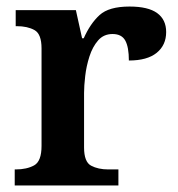

<svg xmlns="http://www.w3.org/2000/svg" viewBox="-20 -567 543 587"><path d="M25 0V-49H28Q62 -49 84.5 -61.5Q107 -74 107 -121V-419Q107 -463 85.5 -475Q64 -487 31 -487H28V-536H212L231 -450H236Q256 -495 284.5 -521Q313 -547 376 -547Q433 -547 460.5 -527Q488 -507 488 -469Q488 -429 459 -405.5Q430 -382 374 -382Q374 -423 363 -443Q352 -463 324 -463Q297 -463 280 -443.5Q263 -424 253.5 -394.5Q244 -365 240.5 -334.5Q237 -304 237 -283V-116Q237 -72 258.5 -60.5Q280 -49 311 -49H342V0Z"/></svg>

Font: Noto Serif NP Hmong SemiBold
Style: Regular
Weight: 600
Designer: Dalton Maag Ltd
Foundry: Dalton Maag Ltd
Version: Version 1.001; ttfautohint (v1.8.4.7-5d5b)